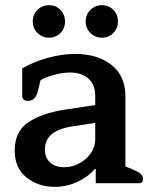

<svg xmlns="http://www.w3.org/2000/svg" viewBox="-20 -710 589 744"><path d="M107 -627Q107 -654 125.5 -672Q144 -690 170 -690Q196 -690 214 -672Q232 -654 232 -627Q232 -600 214 -582Q196 -564 170 -564Q144 -564 125.5 -582Q107 -600 107 -627ZM312 -627Q312 -654 330.5 -672Q349 -690 375 -690Q401 -690 419 -672Q437 -654 437 -627Q437 -600 419 -582Q401 -564 375 -564Q349 -564 330.5 -582Q312 -600 312 -627ZM37 -126Q37 -202 91 -237Q145 -272 231 -285L349 -303V-339Q349 -381 323 -405Q297 -429 251 -429Q223 -429 189.5 -420Q156 -411 137 -399L127 -358Q122 -338 112.5 -328.5Q103 -319 88 -319Q77 -319 71.5 -324.5Q66 -330 66 -338V-445Q109 -470 164 -485.5Q219 -501 271 -501Q358 -501 412 -458.5Q466 -416 466 -336V-65L498 -52Q518 -43 526 -35.5Q534 -28 534 -17Q534 0 519 0H351V-55H347Q321 -24 279.5 -5Q238 14 192 14Q128 14 82.5 -22.5Q37 -59 37 -126ZM349 -169V-234L253 -219Q154 -202 154 -131Q154 -99 174 -80.5Q194 -62 229 -62Q260 -62 287.5 -77Q315 -92 332 -116.5Q349 -141 349 -169Z"/></svg>

Font: MaitreeSemiBold
Style: Regular
Weight: 600
Designer: CadsonDemak Team
Foundry: CadsonDemak
Version: Version 1.000